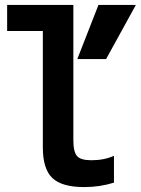

<svg xmlns="http://www.w3.org/2000/svg" viewBox="-20 -750 572 780"><path d="M322 10Q231 10 192.5 -27Q154 -64 154 -151V-624H9V-730H278V-181Q278 -133 293 -116Q308 -99 351 -99Q377 -99 400 -103.5Q423 -108 443 -117V-8Q414 1 384 5.5Q354 10 322 10ZM411 -510H294L380 -730H532Z"/></svg>

Font: M PLUS 1 Code SemiBold
Style: Regular
Weight: 600
Designer: Coji Morishita
Foundry: UNDERFOREST DESIGN
Version: Version 1.005